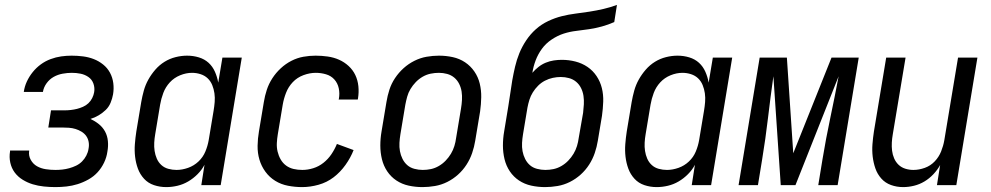

<svg xmlns="http://www.w3.org/2000/svg" viewBox="-20 -755 4040 783"><path d="M206 8Q182 8 158.5 5.5Q135 3 113.5 -3.5Q92 -10 72.5 -22Q53 -34 40 -51.5Q27 -69 22 -91.5Q17 -114 21 -138V-141H99V-140Q96 -120 105.5 -103Q115 -86 131 -77Q147 -68 166.5 -65Q186 -62 206 -62Q220 -62 234 -63.5Q248 -65 262.5 -69Q277 -73 290.5 -79.5Q304 -86 314.5 -96.5Q325 -107 332 -120.5Q339 -134 341 -148Q344 -163 341.5 -176.5Q339 -190 331.5 -200.5Q324 -211 312.5 -218Q301 -225 288 -229Q275 -233 261 -234Q247 -235 233 -235H177L188 -305H244Q256 -305 269 -306.5Q282 -308 294 -311Q306 -314 318.5 -319.5Q331 -325 340.5 -334Q350 -343 356 -355Q362 -367 364 -379Q367 -397 361 -414Q355 -431 340.5 -441Q326 -451 308.5 -454.5Q291 -458 273 -458Q255 -458 235.5 -454.5Q216 -451 199 -441.5Q182 -432 170 -415.5Q158 -399 155 -380H77Q80 -402 89.5 -422.5Q99 -443 113.5 -461Q128 -479 146.5 -492.5Q165 -506 186.5 -514Q208 -522 229.5 -525Q251 -528 272 -528Q296 -528 319 -525Q342 -522 362.5 -514Q383 -506 400.5 -492Q418 -478 428.5 -458.5Q439 -439 442 -416Q445 -393 441 -370Q438 -353 431 -336Q424 -319 411 -306.5Q398 -294 382 -284.5Q366 -275 349 -270Q368 -261 383.5 -248.5Q399 -236 408.5 -218.5Q418 -201 420 -179.5Q422 -158 418 -137Q415 -114 404.5 -92Q394 -70 378 -52.5Q362 -35 340.5 -23Q319 -11 296.5 -4Q274 3 251 5.5Q228 8 206 8Z M658 8Q632 8 608 0Q584 -8 567.5 -26Q551 -44 542.5 -67Q534 -90 531 -115.5Q528 -141 530 -167Q532 -193 536 -219L556 -339Q560 -362 566.5 -385.5Q573 -409 585 -430.5Q597 -452 613.5 -471Q630 -490 651 -503Q672 -516 696 -522Q720 -528 743 -528Q768 -528 791 -521Q814 -514 830.5 -499Q847 -484 856.5 -462.5Q866 -441 870 -418L887 -520H966L880 0H801L814 -83Q803 -62 785.5 -44.5Q768 -27 747.5 -15Q727 -3 704 2.5Q681 8 658 8ZM700 -62Q723 -62 747 -70.5Q771 -79 789.5 -96.5Q808 -114 817.5 -137Q827 -160 831 -183L851 -303Q854 -321 855.5 -339Q857 -357 854.5 -374.5Q852 -392 845.5 -408Q839 -424 827 -435.5Q815 -447 798 -452.5Q781 -458 763 -458Q739 -458 714.5 -448Q690 -438 672.5 -419Q655 -400 646 -376Q637 -352 633 -328L613 -208Q610 -191 609 -173.5Q608 -156 610.5 -139.5Q613 -123 619.5 -108Q626 -93 638 -82Q650 -71 666.5 -66.5Q683 -62 700 -62Z M1212 8Q1183 8 1154.5 2.5Q1126 -3 1102.5 -17.5Q1079 -32 1062.5 -54.5Q1046 -77 1038 -104Q1030 -131 1030.5 -160.5Q1031 -190 1036 -219L1056 -339Q1060 -364 1068 -388.5Q1076 -413 1090.5 -435.5Q1105 -458 1125 -476.5Q1145 -495 1168.5 -507Q1192 -519 1217 -523.5Q1242 -528 1267 -528Q1292 -528 1316.5 -524.5Q1341 -521 1362.5 -511.5Q1384 -502 1401.5 -486Q1419 -470 1429 -449Q1439 -428 1441.5 -403.5Q1444 -379 1440 -354L1439 -349H1361L1362 -352Q1366 -374 1361.5 -395Q1357 -416 1343.5 -431Q1330 -446 1309.5 -452Q1289 -458 1268 -458Q1243 -458 1217.5 -448.5Q1192 -439 1174 -420Q1156 -401 1146.5 -376.5Q1137 -352 1133 -328L1113 -208Q1110 -190 1109 -172Q1108 -154 1112 -137Q1116 -120 1124.5 -105Q1133 -90 1146.5 -80Q1160 -70 1177 -66Q1194 -62 1213 -62Q1235 -62 1257.5 -69Q1280 -76 1299 -91Q1318 -106 1331.5 -126Q1345 -146 1354 -168L1422 -143Q1410 -112 1389 -82.5Q1368 -53 1340.5 -32Q1313 -11 1279 -1.5Q1245 8 1212 8Z M1703 8Q1674 8 1646.5 2Q1619 -4 1596.5 -19Q1574 -34 1559 -56.5Q1544 -79 1537.5 -106Q1531 -133 1531 -161.5Q1531 -190 1536 -219L1556 -339Q1560 -364 1568 -389Q1576 -414 1591 -436.5Q1606 -459 1626 -477Q1646 -495 1670 -507Q1694 -519 1719.5 -523.5Q1745 -528 1770 -528Q1799 -528 1826.5 -522Q1854 -516 1876.5 -501Q1899 -486 1914.5 -463.5Q1930 -441 1936.5 -414Q1943 -387 1942.5 -358.5Q1942 -330 1938 -301L1918 -181Q1914 -156 1905.5 -131Q1897 -106 1882.5 -83.5Q1868 -61 1848 -43Q1828 -25 1804 -13Q1780 -1 1754 3.5Q1728 8 1703 8ZM1704 -62Q1721 -62 1737.5 -65.5Q1754 -69 1769.5 -78Q1785 -87 1797.5 -100Q1810 -113 1819 -128Q1828 -143 1833 -159.5Q1838 -176 1840 -192L1860 -312Q1863 -330 1864 -347.5Q1865 -365 1862.5 -381.5Q1860 -398 1852.5 -413Q1845 -428 1832.5 -438.5Q1820 -449 1803.5 -453.5Q1787 -458 1770 -458Q1753 -458 1736 -454.5Q1719 -451 1703.5 -442Q1688 -433 1675.5 -420Q1663 -407 1654 -392Q1645 -377 1640.5 -360.5Q1636 -344 1633 -328L1613 -208Q1610 -190 1609 -172.5Q1608 -155 1611 -138.5Q1614 -122 1621.5 -107Q1629 -92 1641 -81.5Q1653 -71 1670 -66.5Q1687 -62 1704 -62Z M2203 8Q2174 8 2146.5 2Q2119 -4 2096.5 -19Q2074 -34 2059 -56.5Q2044 -79 2037.5 -106Q2031 -133 2031 -161.5Q2031 -190 2036 -219L2053 -322Q2057 -348 2061 -374.5Q2065 -401 2069 -427Q2074 -455 2080.5 -483Q2087 -511 2098 -538Q2109 -565 2126 -590.5Q2143 -616 2165.5 -636Q2188 -656 2215.5 -669Q2243 -682 2271 -689Q2299 -696 2327 -699.5Q2355 -703 2384 -707.5Q2413 -712 2441 -718.5Q2469 -725 2496 -735L2485 -665Q2460 -654 2434.5 -647Q2409 -640 2382.5 -636Q2356 -632 2330 -629Q2304 -626 2279 -618Q2254 -610 2230 -594Q2206 -578 2190 -556Q2174 -534 2164.5 -509Q2155 -484 2151 -458Q2162 -471 2176 -482Q2190 -493 2206 -499.5Q2222 -506 2238.5 -508.5Q2255 -511 2271 -511Q2300 -511 2327 -504Q2354 -497 2376 -482Q2398 -467 2413 -444.5Q2428 -422 2434.5 -395.5Q2441 -369 2440 -340.5Q2439 -312 2435 -283L2418 -181Q2414 -156 2405.5 -131Q2397 -106 2382.5 -83.5Q2368 -61 2348 -43Q2328 -25 2304 -13Q2280 -1 2254 3.5Q2228 8 2203 8ZM2204 -62Q2221 -62 2237.5 -65.5Q2254 -69 2269.5 -78Q2285 -87 2297.5 -100Q2310 -113 2319 -128Q2328 -143 2333 -159.5Q2338 -176 2340 -192L2358 -295Q2360 -312 2361 -329.5Q2362 -347 2359.5 -364Q2357 -381 2349.5 -396Q2342 -411 2329.5 -421.5Q2317 -432 2300.5 -436.5Q2284 -441 2267 -441Q2251 -441 2234.5 -437.5Q2218 -434 2202.5 -426Q2187 -418 2174.5 -405.5Q2162 -393 2153 -378.5Q2144 -364 2139 -348Q2134 -332 2131 -316L2113 -208Q2110 -190 2109 -172.5Q2108 -155 2111 -138.5Q2114 -122 2121.5 -107Q2129 -92 2141 -81.5Q2153 -71 2170 -66.5Q2187 -62 2204 -62Z M2658 8Q2632 8 2608 0Q2584 -8 2567.5 -26Q2551 -44 2542.5 -67Q2534 -90 2531 -115.5Q2528 -141 2530 -167Q2532 -193 2536 -219L2556 -339Q2560 -362 2566.5 -385.5Q2573 -409 2585 -430.5Q2597 -452 2613.5 -471Q2630 -490 2651 -503Q2672 -516 2696 -522Q2720 -528 2743 -528Q2768 -528 2791 -521Q2814 -514 2830.5 -499Q2847 -484 2856.5 -462.5Q2866 -441 2870 -418L2887 -520H2966L2880 0H2801L2814 -83Q2803 -62 2785.5 -44.5Q2768 -27 2747.5 -15Q2727 -3 2704 2.5Q2681 8 2658 8ZM2700 -62Q2723 -62 2747 -70.5Q2771 -79 2789.5 -96.5Q2808 -114 2817.5 -137Q2827 -160 2831 -183L2851 -303Q2854 -321 2855.5 -339Q2857 -357 2854.5 -374.5Q2852 -392 2845.5 -408Q2839 -424 2827 -435.5Q2815 -447 2798 -452.5Q2781 -458 2763 -458Q2739 -458 2714.5 -448Q2690 -438 2672.5 -419Q2655 -400 2646 -376Q2637 -352 2633 -328L2613 -208Q2610 -191 2609 -173.5Q2608 -156 2610.5 -139.5Q2613 -123 2619.5 -108Q2626 -93 2638 -82Q2650 -71 2666.5 -66.5Q2683 -62 2700 -62Z M2992 0 3078 -520H3189L3215 -130L3371 -520H3482L3396 0H3317L3334 -104Q3348 -189 3366 -274Q3384 -359 3400 -444L3224 0H3164L3134 -444Q3122 -359 3112 -274Q3102 -189 3088 -104L3071 0Z M3663 8Q3637 8 3613.5 -0.5Q3590 -9 3574 -27Q3558 -45 3550 -68Q3542 -91 3539 -116Q3536 -141 3538 -167Q3540 -193 3544 -219L3594 -520H3673L3621 -208Q3618 -191 3617 -174Q3616 -157 3618 -140.5Q3620 -124 3626.5 -109Q3633 -94 3644.5 -83Q3656 -72 3672 -67Q3688 -62 3705 -62Q3728 -62 3751.5 -70.5Q3775 -79 3792 -97Q3809 -115 3818 -137.5Q3827 -160 3831 -183L3887 -520H3966L3880 0H3801L3814 -82Q3803 -62 3786.5 -44.5Q3770 -27 3750 -15Q3730 -3 3707.5 2.5Q3685 8 3663 8Z"/></svg>

Font: Iosevka Algr
Style: Italic
Weight: 400
Italic angle: -9°
Monospace: yes
Designer: Belleve Invis
Foundry: Belleve Invis
Version: Version 26.0.2; ttfautohint (v1.8.3)